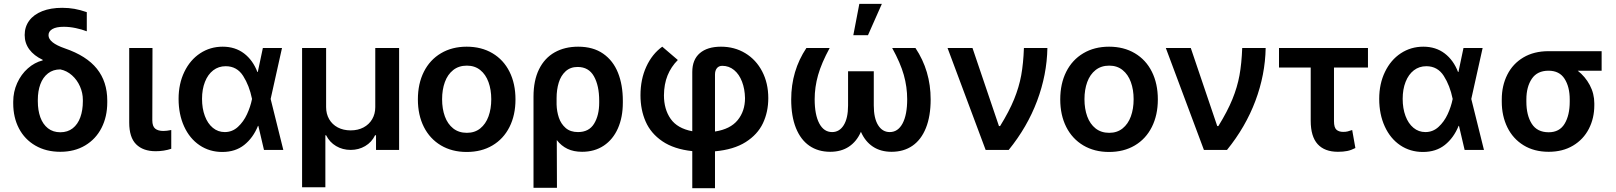

<svg xmlns="http://www.w3.org/2000/svg" viewBox="-20 -780 8408 999"><path d="M303.7 -739.3Q337.9 -739.3 367.7 -733.9Q397.5 -728.5 431.6 -716.8V-617.2Q406.2 -627 374.3 -633.8Q342.3 -640.6 311.5 -640.6Q272.9 -640.6 252.7 -628.9Q232.4 -617.2 232.4 -596.7Q232.4 -557.6 317.4 -528.3Q430.2 -489.7 484.1 -422.4Q538.1 -355 538.1 -256.8V-247.1Q538.1 -172.9 508.3 -114.5Q478.5 -56.2 423.1 -23.2Q367.7 9.8 293.9 9.8Q219.7 9.8 164.1 -22.5Q108.4 -54.7 78.6 -111.8Q48.8 -168.9 48.8 -242.2V-251Q48.8 -302.2 69.3 -347.7Q89.8 -393.1 124.8 -424.1Q159.7 -455.1 202.1 -465.8V-468.8Q156.7 -490.2 132.6 -522.9Q108.4 -555.7 108.4 -597.7Q108.4 -640.6 132.1 -672.6Q155.8 -704.6 199.7 -721.9Q243.7 -739.3 303.7 -739.3ZM293.9 -91.8Q332 -91.8 358.4 -112.5Q384.8 -133.3 397.9 -169.7Q411.1 -206.1 411.1 -252.9V-260.7Q411.1 -296.4 396.2 -330.3Q381.3 -364.3 354.5 -388.2Q327.6 -412.1 293.9 -418.9Q256.3 -418.9 229.7 -398.2Q203.1 -377.4 189.9 -341.6Q176.8 -305.7 176.8 -260.7V-252.9Q176.8 -206.1 189.9 -169.7Q203.1 -133.3 229.5 -112.5Q255.9 -91.8 293.9 -91.8Z M773.4 -530.3 772.5 -154.3Q772.5 -123 787.4 -110.8Q802.2 -98.6 830.1 -98.6Q846.7 -98.6 871.1 -103.5V-5.9Q833 6.8 790 6.8Q724.6 6.8 688.5 -29.1Q652.3 -64.9 652.3 -142.6V-530.3Z M909.2 -265.6Q909.2 -344.2 939.2 -406.2Q969.2 -468.3 1021.5 -502.7Q1073.7 -537.1 1138.7 -537.1Q1203.6 -537.1 1249.8 -502Q1295.9 -466.8 1319.3 -405.3H1321.3L1347.7 -530.3H1447.3L1388.2 -265.1L1454.1 0H1353.5L1324.2 -125H1322.3Q1296.9 -62.5 1250.7 -25.9Q1204.6 10.7 1136.7 10.7Q1070.3 10.7 1018.6 -24.2Q966.8 -59.1 938 -122.1Q909.2 -185.1 909.2 -265.6ZM1149.4 -92.8Q1188.5 -92.8 1217.8 -119.6Q1247.1 -146.5 1265.1 -185.5Q1283.2 -224.6 1291 -263.7L1291.5 -265.1L1291 -266.6Q1277.3 -334.5 1245.1 -385Q1212.9 -435.5 1154.3 -435.5Q1117.2 -435.5 1089.4 -414.1Q1061.5 -392.6 1046.4 -354Q1031.2 -315.4 1031.2 -265.6Q1031.2 -215.8 1045.9 -176.5Q1060.5 -137.2 1087.4 -115Q1114.3 -92.8 1149.4 -92.8Z M1551.8 -530.3H1676.8V-222.7Q1676.8 -187.5 1692.6 -159.9Q1708.5 -132.3 1737.5 -116.9Q1766.6 -101.6 1804.7 -101.6Q1842.3 -101.6 1871.3 -116.9Q1900.4 -132.3 1916.5 -159.9Q1932.6 -187.5 1932.6 -222.7V-530.3H2056.6V0H1936.5V-76.2H1931.6Q1914.1 -40 1880.1 -20Q1846.2 0 1804.7 0Q1762.7 0 1728.8 -20Q1694.8 -40 1676.8 -76.2H1672.9V194.3H1551.8Z M2154.3 -262.7Q2154.3 -344.7 2185.5 -406.7Q2216.8 -468.8 2274.4 -502.9Q2332 -537.1 2408.2 -537.1Q2484.9 -537.1 2542.5 -502.9Q2600.1 -468.8 2631.1 -406.7Q2662.1 -344.7 2662.1 -262.7Q2662.1 -181.2 2630.9 -119.1Q2599.6 -57.1 2542.2 -23.2Q2484.9 10.7 2408.2 10.7Q2332 10.7 2274.4 -23.4Q2216.8 -57.6 2185.5 -119.4Q2154.3 -181.2 2154.3 -262.7ZM2536.1 -263.7Q2536.1 -313 2521.7 -352.8Q2507.3 -392.6 2478.8 -415.5Q2450.2 -438.5 2409.2 -438.5Q2367.2 -438.5 2338.1 -415.5Q2309.1 -392.6 2294.7 -353Q2280.3 -313.5 2280.3 -263.7Q2280.3 -213.9 2294.7 -174.3Q2309.1 -134.8 2338.1 -111.8Q2367.2 -88.9 2409.2 -88.9Q2450.2 -88.9 2478.8 -111.8Q2507.3 -134.8 2521.7 -174.3Q2536.1 -213.9 2536.1 -263.7Z M2988.3 -537.1Q3066.4 -537.1 3118.4 -500.7Q3170.4 -464.4 3195.6 -401.1Q3220.7 -337.9 3220.7 -255.9V-246.1Q3220.7 -169.9 3195.1 -112.1Q3169.4 -54.2 3121.6 -22.2Q3073.7 9.8 3008.8 9.8Q2964.8 9.8 2932.6 -5.6Q2900.4 -21 2877 -51.3L2877.9 197.3H2755.9V-277.3Q2755.9 -361.3 2784.7 -419.7Q2813.5 -478 2866 -507.6Q2918.5 -537.1 2988.3 -537.1ZM2876 -236.3Q2877 -200.2 2887.9 -167.7Q2898.9 -135.3 2923.3 -114Q2947.8 -92.8 2987.3 -92.8Q3044.4 -92.8 3071 -136.2Q3097.7 -179.7 3097.7 -246.1V-255.9Q3097.7 -334.5 3070.3 -383.1Q3043 -431.6 2985.4 -431.6Q2947.8 -431.6 2923.1 -409.2Q2898.4 -386.7 2887.2 -350.1Q2876 -313.5 2876 -269.5Z M3731.4 -537.1Q3801.8 -537.1 3857.9 -503.2Q3914.1 -469.2 3945.8 -408.2Q3977.5 -347.2 3977.5 -269.5Q3977.5 -197.8 3949.7 -138.9Q3921.9 -80.1 3859.9 -40.8Q3797.9 -1.5 3700.2 7.3V199.2H3582V6.3Q3486.8 -3.9 3426.5 -44.9Q3366.2 -85.9 3339.4 -147.5Q3312.5 -209 3312.5 -284.2Q3312.5 -367.2 3342.8 -433.1Q3373 -499 3425.8 -537.1L3506.8 -467.8Q3471.7 -432.6 3453.4 -387.5Q3435.1 -342.3 3434.6 -284.2Q3434.6 -211.4 3469.5 -161.6Q3504.4 -111.8 3582 -97.2V-405.3Q3582 -469.7 3621.3 -503.4Q3660.6 -537.1 3731.4 -537.1ZM3856.4 -269.5Q3855.5 -316.9 3840.8 -355.2Q3826.2 -393.6 3799.6 -415.5Q3772.9 -437.5 3738.3 -437.5Q3719.7 -437.5 3710 -425Q3700.2 -412.6 3700.2 -392.6V-95.7Q3779.8 -107.9 3818.1 -154.8Q3856.4 -201.7 3856.4 -269.5Z M4218.8 -263.7Q4218.8 -183.1 4242.7 -137.9Q4266.6 -92.8 4309.6 -92.8Q4347.7 -92.8 4370.1 -128.9Q4392.6 -165 4392.6 -231.4V-409.2H4526.4V-231.4Q4526.4 -165 4548.8 -128.9Q4571.3 -92.8 4609.4 -92.8Q4652.3 -92.8 4676.3 -137.9Q4700.2 -183.1 4700.2 -263.7Q4700.2 -327.6 4682.6 -390.1Q4665 -452.6 4622.1 -530.3H4743.2Q4822.3 -411.6 4822.3 -262.7Q4822.3 -175.3 4797.6 -114Q4772.9 -52.7 4727.5 -21.5Q4682.1 9.8 4619.1 9.8Q4562 9.8 4521.7 -17.1Q4481.4 -43.9 4459.5 -94.2Q4437.5 -43.9 4397.2 -17.1Q4356.9 9.8 4299.8 9.8Q4236.8 9.8 4191.4 -21.5Q4146 -52.7 4121.3 -114Q4096.7 -175.3 4096.7 -262.7Q4096.7 -411.6 4175.8 -530.3H4296.9Q4254.4 -452.1 4236.6 -389.4Q4218.8 -326.7 4218.8 -263.7ZM4451.2 -759.8H4568.4L4496.1 -596.7H4419.9Z M4910.2 -530.3H5040L5177.7 -124H5183.6Q5231 -200.7 5256.6 -263.7Q5282.2 -326.7 5293.5 -388.2Q5304.7 -449.7 5307.6 -530.3H5429.7Q5427.2 -391.1 5376.2 -255.1Q5325.2 -119.1 5228.5 0H5108.4Z M5496.6 -262.7Q5496.6 -344.7 5527.8 -406.7Q5559.1 -468.8 5616.7 -502.9Q5674.3 -537.1 5750.5 -537.1Q5827.1 -537.1 5884.8 -502.9Q5942.4 -468.8 5973.4 -406.7Q6004.4 -344.7 6004.4 -262.7Q6004.4 -181.2 5973.1 -119.1Q5941.9 -57.1 5884.5 -23.2Q5827.1 10.7 5750.5 10.7Q5674.3 10.7 5616.7 -23.4Q5559.1 -57.6 5527.8 -119.4Q5496.6 -181.2 5496.6 -262.7ZM5878.4 -263.7Q5878.4 -313 5864 -352.8Q5849.6 -392.6 5821 -415.5Q5792.5 -438.5 5751.5 -438.5Q5709.5 -438.5 5680.4 -415.5Q5651.4 -392.6 5637 -353Q5622.6 -313.5 5622.6 -263.7Q5622.6 -213.9 5637 -174.3Q5651.4 -134.8 5680.4 -111.8Q5709.5 -88.9 5751.5 -88.9Q5792.5 -88.9 5821 -111.8Q5849.6 -134.8 5864 -174.3Q5878.4 -213.9 5878.4 -263.7Z M6045.9 -530.3H6175.8L6313.5 -124H6319.3Q6366.7 -200.7 6392.3 -263.7Q6418 -326.7 6429.2 -388.2Q6440.4 -449.7 6443.4 -530.3H6565.4Q6563 -391.1 6512 -255.1Q6460.9 -119.1 6364.3 0H6244.1Z M7097.7 -428.7H6920.9V-149.4Q6920.9 -116.7 6933.6 -105.2Q6946.3 -93.8 6968.8 -93.8Q6982.4 -93.8 6991.9 -96.2Q7001.5 -98.6 7015.6 -103.5L7032.2 -9.8Q7010.3 1.5 6989.7 5.6Q6969.2 9.8 6941.4 9.8Q6872.1 9.8 6835.9 -30Q6799.8 -69.8 6799.8 -151.4V-428.7H6634.8V-530.3H7097.7Z M7156.2 -265.6Q7156.2 -344.2 7186.3 -406.2Q7216.3 -468.3 7268.6 -502.7Q7320.8 -537.1 7385.7 -537.1Q7450.7 -537.1 7496.8 -502Q7543 -466.8 7566.4 -405.3H7568.4L7594.7 -530.3H7694.3L7635.3 -265.1L7701.2 0H7600.6L7571.3 -125H7569.3Q7543.9 -62.5 7497.8 -25.9Q7451.7 10.7 7383.8 10.7Q7317.4 10.7 7265.6 -24.2Q7213.9 -59.1 7185.1 -122.1Q7156.2 -185.1 7156.2 -265.6ZM7396.5 -92.8Q7435.5 -92.8 7464.8 -119.6Q7494.1 -146.5 7512.2 -185.5Q7530.3 -224.6 7538.1 -263.7L7538.6 -265.1L7538.1 -266.6Q7524.4 -334.5 7492.2 -385Q7460 -435.5 7401.4 -435.5Q7364.3 -435.5 7336.4 -414.1Q7308.6 -392.6 7293.5 -354Q7278.3 -315.4 7278.3 -265.6Q7278.3 -215.8 7293 -176.5Q7307.6 -137.2 7334.5 -115Q7361.3 -92.8 7396.5 -92.8Z M8037.1 -513.7H8313.5V-412.1H8189Q8228 -381.8 8251.7 -337.4Q8275.4 -293 8275.4 -242.2V-232.4Q8275.4 -165 8247.1 -109.9Q8218.8 -54.7 8165 -22.5Q8111.3 9.8 8038.1 9.8Q7962.4 9.8 7907.2 -24.2Q7852.1 -58.1 7823 -117.4Q7793.9 -176.8 7793.9 -251V-262.7Q7793.9 -334.5 7822.8 -391.6Q7851.6 -448.7 7906.5 -481.2Q7961.4 -513.7 8037.1 -513.7ZM8038.1 -91.8Q8094.2 -91.8 8120.8 -136Q8147.5 -180.2 8147.5 -251V-262.7Q8147.5 -328.1 8120.6 -370.1Q8093.8 -412.1 8037.1 -412.1Q7978.5 -412.1 7950.2 -370.1Q7921.9 -328.1 7921.9 -262.7V-251Q7921.9 -180.2 7950 -136Q7978 -91.8 8038.1 -91.8Z"/></svg>

Font: Pretendard Std SemiBold
Style: Regular
Weight: 600
Designer: Base glyphs from Inter by Rasmus Andersson; Hangeul glyphs from Noto Sans CJK(Source Han Sans) by Jang Soo-young and Kan
Foundry: Kil Hyung-jin
Version: Version 1.309